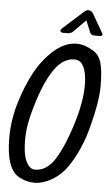

<svg xmlns="http://www.w3.org/2000/svg" viewBox="-61 -950 576 995"><g transform="rotate(5 227.5 -452.5)"><path d="M6.8 -216.8Q6.8 -308.1 33.9 -398.4Q61 -488.8 99.6 -560.3Q138.2 -631.8 195.1 -681.9Q252 -731.9 313 -731.9Q355 -731.9 399.9 -704.1Q431.2 -685.1 443.1 -644Q455.1 -603 455.1 -522.9Q455.1 -442.9 419.9 -310.1Q388.2 -187 326.2 -96.2Q293 -48.8 247.6 -22.5Q202.1 3.9 159.7 4.9Q117.2 5.9 78.1 -15.1Q6.8 -51.8 6.8 -216.8ZM118.2 -384.8Q89.8 -292 89.4 -216.1Q88.9 -140.1 106.9 -101.6Q125 -63 153.8 -63Q207 -63 247.1 -115.2Q295.9 -183.1 340.8 -329.1Q381.8 -469.2 371.3 -559.6Q360.8 -649.9 309.1 -649.9Q253.9 -649.9 210.9 -594.2Q158.2 -523.9 118.2 -384.8ZM351.6 -856.9 288.6 -793Q277.3 -782.2 260.3 -782.2H236.3Q225.1 -782.2 223.1 -789.6Q221.2 -796.9 230.5 -805.2L331.5 -896Q348.1 -911.1 356.4 -910.2L365.2 -909.2Q375.5 -908.2 385.3 -891.1L438.5 -798.8Q443.4 -792 440.4 -787.1Q437.5 -782.2 428.2 -782.2H399.4Q383.3 -782.2 378.4 -793Z"/></g></svg>

Font: Allan
Style: Regular
Weight: 400
Designer: Anton Koovit
Foundry: Anton Koovit
Version: Version 1.002